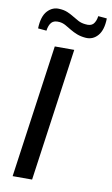

<svg xmlns="http://www.w3.org/2000/svg" viewBox="-97 -932 570 981"><g transform="rotate(10 188.0 -441.5)"><path d="M240 -690 143 0H42L139 -690ZM130 -883Q153 -882 171 -874.5Q189 -867 205 -857Q221 -847 236.5 -839Q252 -831 272 -829Q301 -825 314 -839Q327 -853 331 -881L376 -877Q375 -817 349.5 -787.5Q324 -758 286 -761Q261 -763 241.5 -770.5Q222 -778 205.5 -788Q189 -798 174 -806.5Q159 -815 142 -817Q113 -820 100 -805.5Q87 -791 83 -762L39 -766Q41 -829 67.5 -857.5Q94 -886 130 -883Z"/></g></svg>

Font: Exo 2 Medium
Style: Italic
Weight: 500
Italic angle: -8°
Designer: Natanael Gama
Foundry: Natanael Gama
Version: Version 2.010